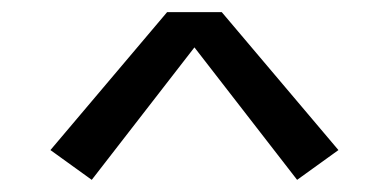

<svg xmlns="http://www.w3.org/2000/svg" viewBox="-20 -744 640 316"><path d="M131 -448 63 -497 255 -724H345L537 -497L469 -448L300 -666Z"/></svg>

Font: Iosevka Extended
Style: Regular
Weight: 400
Width: 7
Monospace: yes
Designer: Belleve Invis
Foundry: Belleve Invis
Version: Version 32.5.0; ttfautohint (v1.8.4)